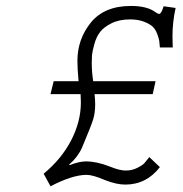

<svg xmlns="http://www.w3.org/2000/svg" viewBox="-20 -616 626 655"><path d="M163.1 -338.9H248Q244.1 -381.8 244.1 -408.2Q244.1 -482.4 290 -539.1Q335.9 -595.7 426.8 -595.7Q482.4 -595.7 510.7 -574.2Q519.5 -568.4 522.5 -568.4Q528.3 -568.4 534.2 -583Q534.2 -584 535.2 -585.9Q536.1 -587.9 536.1 -588.9Q538.1 -592.8 538.1 -594.7L579.1 -588.9Q568.4 -540 568.4 -492.2Q568.4 -473.6 569.3 -454.1H525.4Q524.4 -467.8 523.4 -475.6Q522.5 -483.4 516.6 -499.5Q510.7 -515.6 501 -524.9Q491.2 -534.2 471.2 -542Q451.2 -549.8 423.8 -549.8Q386.7 -549.8 360.4 -536.6Q334 -523.4 321.3 -506.8Q308.6 -490.2 301.8 -465.3Q294.9 -440.4 293.9 -428.2Q293 -416 293 -401.4Q293 -371.1 297.9 -338.9H510.7L501 -294.9H302.7Q304.7 -273.4 304.7 -259.8Q304.7 -231.4 297.9 -209Q291 -186.5 259.8 -112.3Q250 -89.8 229.5 -67.4L215.8 -54.7L217.8 -52.7Q250 -65.4 273.4 -65.4Q309.6 -65.4 354.5 -47.9Q387.7 -34.2 409.2 -34.2Q430.7 -34.2 448.7 -43.5Q466.8 -52.7 472.7 -59.6Q478.5 -66.4 489.3 -80.1L525.4 -45.9Q479.5 13.7 407.2 13.7Q377.9 13.7 339.8 -1Q296.9 -19.5 275.4 -19.5Q227.5 -19.5 152.3 19.5L128.9 -23.4Q189.5 -73.2 222.7 -137.2Q255.9 -201.2 255.9 -266.6Q255.9 -274.4 255.4 -283.2Q254.9 -292 254.9 -294.9H152.3Z"/></svg>

Font: Thabit-Oblique
Style: Oblique
Weight: 500
Designer: Regenerated by Nadim Shaikli
Foundry: MAK Alagha
Version: 0.01